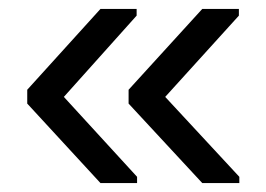

<svg xmlns="http://www.w3.org/2000/svg" viewBox="-20 -479 596 430"><path d="M433 -69 268 -247V-278L433 -459H515V-444L350 -262L516 -83V-69ZM205 -69 41 -247V-278L205 -459H286V-444L123 -262L287 -83V-69Z"/></svg>

Font: Libra Sans
Style: Regular
Weight: 400
Foundry: Context Ltd
Version: Version 1.000; ttfautohint (v1.3)